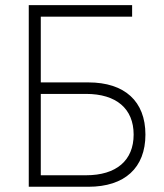

<svg xmlns="http://www.w3.org/2000/svg" viewBox="-20 -713 626 733"><path d="M89.8 0H317.4C456.1 0 535.2 -72.3 535.2 -199.2C535.2 -326.2 456.1 -398.4 317.4 -398.4H135.7V-649.4H484.4V-693.4H89.8ZM135.7 -43.9V-354.5H308.6C423.8 -354.5 490.2 -298.3 490.2 -199.2C490.2 -100.1 423.8 -43.9 308.6 -43.9Z"/></svg>

Font: Cascadia Mono PL ExtraLight
Style: Regular
Weight: 200
Monospace: yes
Designer: Aaron Bell
Foundry: Saja Typeworks
Version: Version 2404.023